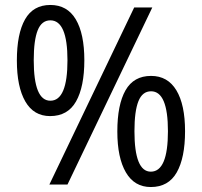

<svg xmlns="http://www.w3.org/2000/svg" viewBox="-20 -744 814 774"><path d="M48 -500Q48 -608 81 -666Q114 -724 183 -724Q251 -724 285.5 -666Q320 -608 320 -501Q320 -394 286.5 -335Q253 -276 182 -276Q116 -276 82 -335Q48 -394 48 -500ZM594 -714 252 0H179L521 -714ZM116 -501Q116 -338 183 -338Q252 -338 252 -501Q252 -662 183 -662Q148 -662 132 -622Q116 -582 116 -501ZM453 -214Q453 -322 486 -380Q519 -438 589 -438Q656 -438 691 -380Q726 -322 726 -215Q726 -108 692.5 -49Q659 10 588 10Q522 10 487.5 -49Q453 -108 453 -214ZM522 -215Q522 -52 588 -52Q657 -52 657 -215Q657 -376 589 -376Q554 -376 538 -336Q522 -296 522 -215Z"/></svg>

Font: Noto Sans Sinhala SemiCondensed
Style: Regular
Weight: 400
Width: 4
Designer: Jelle Bosma - Monotype Design Team
Foundry: Monotype Imaging Inc.
Version: Version 2.006; ttfautohint (v1.8.4.7-5d5b)